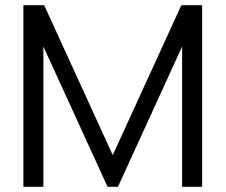

<svg xmlns="http://www.w3.org/2000/svg" viewBox="-20 -719 868 739"><path d="M70 -699H150L414 -122L678 -699H758V0H681V-540L434 0H394L147 -540V0H70Z"/></svg>

Font: Prompt Light
Style: Regular
Weight: 300
Designer: Katatrad Team
Foundry: CadsonDemak
Version: Version 1.001